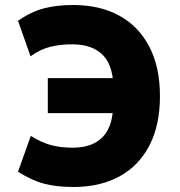

<svg xmlns="http://www.w3.org/2000/svg" viewBox="-20 -736 718 767"><path d="M273 11Q207 11 157 -2Q107 -15 52 -50L103 -193Q147 -166 185 -156Q223 -146 270 -146Q351 -146 392 -190.5Q433 -235 432 -325L471 -284H171V-424H474L434 -367Q435 -470 392.5 -514.5Q350 -559 268 -559Q222 -559 181 -549Q140 -539 102 -511L52 -653Q104 -689 155 -702.5Q206 -716 272 -716Q379 -716 456.5 -673.5Q534 -631 576.5 -549.5Q619 -468 619 -352Q619 -236 577 -155Q535 -74 457.5 -31.5Q380 11 273 11Z"/></svg>

Font: Nunito Sans 7pt SemiCondensed Black
Style: Regular
Weight: 900
Width: 4
Designer: Vernon Adams
Foundry: Vernon Adams
Version: Version 3.101;gftools[0.9.27]